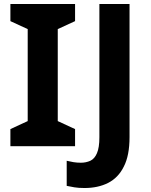

<svg xmlns="http://www.w3.org/2000/svg" viewBox="-20 -734 760 964"><path d="M356.9 0H32.2V-85.9L119.1 -126V-587.9L32.2 -627.9V-713.9H356.9V-627.9L270 -587.9V-126L356.9 -85.9ZM404.3 210Q374 210 353.5 206.5Q331.5 203.1 314.9 199.2V73.2Q335 77.6 348.6 80.1Q366.2 83 386.2 83Q411.6 83 433.6 73.2Q455.1 63 466.8 35.2Q479 7.3 479 -44.9V-713.9H630.4V-45.9Q630.4 46.9 601.6 102.5Q574.2 158.2 522.5 184.6Q471.7 210 404.3 210Z"/></svg>

Font: Droid Sans Thai
Style: Bold
Weight: 700
Designer: Steve Matteson
Foundry: Ascender Corporation
Version: Version 1.00